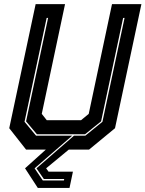

<svg xmlns="http://www.w3.org/2000/svg" viewBox="-20 -720 700 924"><path d="M162 184.5 100.5 90 200.5 0H105.5L24.5 -103L151.5 -700H293L181 -172L205 -141.5H370L407 -172L519 -700H660.5L533.5 -103L408.5 0H311L202 90L213.5 106H331L314.5 184.5ZM186 148.5H287.5L289 141.5H191L155.5 90L336 -67H390.5L473 -134L579.5 -634L572.5 -633.5L466.5 -136L389.5 -74H157.5L105.5 -136L211.5 -634L204.5 -633.5L98 -134L153.5 -67H327.5L146.5 90Z"/></svg>

Font: Tourney Thin ExtraBold
Style: Italic
Weight: 800
Italic angle: -12°
Version: Version 1.015